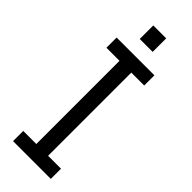

<svg xmlns="http://www.w3.org/2000/svg" viewBox="-265 -828 852 852"><g transform="rotate(45 161.0 -401.5)"><path d="M119 -718V-803H200V-718ZM279 0H42V-64H124V-586H42V-650H279V-586H198V-64H279Z"/></g></svg>

Font: Zilla Slab
Style: Regular
Weight: 400
Designer: Typotheque.com
Foundry: Typotheque type foundry
Version: Version 1.1; 2017; ttfautohint (v1.6)